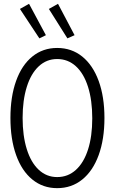

<svg xmlns="http://www.w3.org/2000/svg" viewBox="-20 -979 602 1007"><path d="M34.7 -360.4Q34.7 -471.7 64.5 -554.7Q94.2 -637.7 149.7 -682.6Q205.1 -727.5 279.8 -727.5Q355.5 -727.5 411.4 -682.4Q467.3 -637.2 497.6 -554.2Q527.8 -471.2 527.8 -360.4Q527.8 -249 497.6 -165.8Q467.3 -82.5 411.4 -37.4Q355.5 7.8 279.8 7.8Q205.1 7.8 149.7 -37.4Q94.2 -82.5 64.5 -165.8Q34.7 -249 34.7 -360.4ZM463.9 -358.4Q463.9 -453.1 441.7 -523.4Q419.4 -593.8 377.9 -631.6Q336.4 -669.4 279.8 -669.4Q224.1 -669.4 183.1 -631.1Q142.1 -592.8 120.4 -522.9Q98.6 -453.1 98.6 -360.4Q98.6 -267.1 120.4 -197Q142.1 -127 183.1 -88.6Q224.1 -50.3 279.8 -50.3Q336.4 -50.3 377.9 -87.9Q419.4 -125.5 441.7 -194.8Q463.9 -264.2 463.9 -358.4ZM84.5 -932.1 132.3 -959 220.7 -794.4 186.5 -777.8ZM236.3 -932.1 284.2 -959 371.1 -794.4 333.5 -777.8Z"/></svg>

Font: Reddit Mono Light
Style: Regular
Weight: 300
Monospace: yes
Designer: Stephen Hutchings
Foundry: Reddit
Version: Version 1.011